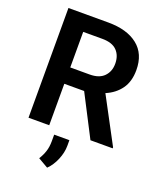

<svg xmlns="http://www.w3.org/2000/svg" viewBox="-170 -816 976 1169"><g transform="rotate(20 317.5 -232.0)"><path d="M469.2 0 330.6 -268.6H202.1V0H67.9V-710.9H326.2Q447.8 -710.9 516.8 -656.2Q585.9 -601.6 585.9 -496.6Q585.9 -422.4 551.3 -374.3Q516.6 -326.2 456.5 -300.8L613.3 -6.8V0ZM326.2 -605H202.1V-374.5H327.6Q389.2 -374.5 420.4 -406.5Q451.7 -438.5 451.7 -488.8Q451.7 -542 420.9 -573.5Q390.1 -605 326.2 -605ZM348.6 43.5V79.6Q348.6 123.5 329.1 170.2Q309.6 216.8 278.3 247.1L213.4 209.5Q230.5 182.6 240.2 153.3Q250 124 250 85V43.5Z"/></g></svg>

Font: Vazirmatn RD SemiBold
Style: Regular
Weight: 600
Designer: Saber Rastikerdar
Foundry: Saber Rastikerdar
Version: Version 32.102